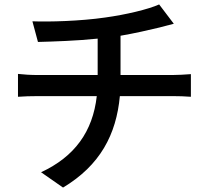

<svg xmlns="http://www.w3.org/2000/svg" viewBox="-20 -800 934 865"><path d="M61 -364C86 -366 121 -367 152 -367H416C398 -207 316 -94 165 -24L264 45C431 -55 504 -194 520 -367H758C784 -367 816 -366 840 -364V-466C818 -464 777 -462 756 -462H523V-639C587 -650 648 -664 698 -676C713 -680 735 -686 763 -693L697 -780C648 -758 548 -734 453 -721C343 -705 202 -701 126 -704L151 -611C223 -613 324 -616 420 -626V-462H151C120 -462 86 -464 61 -467Z"/></svg>

Font: GenEiGothic-pro-SemiBold
Style: Regular
Weight: 500
Designer: Ryoko NISHIZUKA (kana & ideographs); Paul D. Hunt (Latin, Greek & Cyrillic); Wenlong ZHANG (bopomofo); Sandoll Communica
Foundry: Adobe Systems Incorporated; o_tamon
Version: Version 1.000.140830